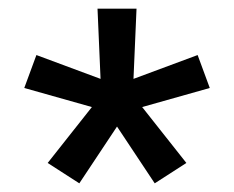

<svg xmlns="http://www.w3.org/2000/svg" viewBox="-20 -836 540 443"><path d="M163 -413 90 -460 192 -589 36 -633 64 -709 212 -654 205 -816H295L288 -654L436 -709L464 -633L308 -589L410 -460L337 -413L250 -544Z"/></svg>

Font: Iosevka Term Curly Medium
Style: Regular
Weight: 500
Designer: Belleve Invis
Foundry: Belleve Invis
Version: Version 32.3.0